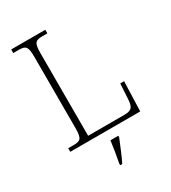

<svg xmlns="http://www.w3.org/2000/svg" viewBox="-221 -826 1034 1160"><g transform="rotate(-30 295.5 -246.5)"><path d="M47 0H535L542 -207H515L509 -104C506 -51 497 -30 443 -30H189V-606C189 -679 202 -689 251 -689H285V-714H47V-689H84C133 -689 146 -679 146 -605V-109C146 -35 133 -25 84 -25H47ZM268 208V221H282C303 181 329 113 347 71V61H292C286 106 278 159 268 208Z"/></g></svg>

Font: Noto Serif Lao ExtraLight
Style: Regular
Weight: 200
Designer: Monotype Design Team
Foundry: Monotype Imaging Inc.
Version: Version 2.003